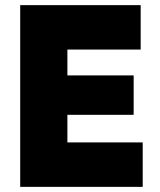

<svg xmlns="http://www.w3.org/2000/svg" viewBox="-20 -727 623 747"><path d="M58.6 -707H527.3V-534.2H242.2V-433.6H500V-280.3H242.2V-172.9H535.2V0H58.6Z"/></svg>

Font: Wanted Sans Black
Style: Regular
Weight: 900
Designer: Original Design by Kil Hyung-jin and Kang Hanbin, Wanted Lab, Inc; Hangeul from Source Han Sans by Jang Soo-young and Ka
Foundry: Wanted Lab, Inc.
Version: Version 1.003